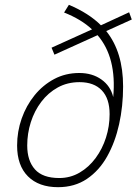

<svg xmlns="http://www.w3.org/2000/svg" viewBox="-20 -770 570 797"><path d="M221 7Q141 7 96 -38Q51 -83 51 -166Q51 -224 70 -278Q89 -332 123.5 -374.5Q158 -417 205 -442Q252 -467 309 -467Q363 -467 401 -440Q439 -413 450 -367Q465 -531 385 -624L206 -543L194 -572L362 -648Q317 -690 246 -718L266 -750Q349 -715 399 -665L516 -719L527 -689L421 -641Q491 -554 491 -411Q491 -329 474.5 -254.5Q458 -180 425 -121Q392 -62 341 -27.5Q290 7 221 7ZM226 -31Q272 -31 310.5 -53.5Q349 -76 377 -114Q405 -152 420 -199Q435 -246 435 -296Q435 -361 402.5 -395Q370 -429 310 -429Q260 -429 220 -407Q180 -385 151.5 -347.5Q123 -310 108 -263Q93 -216 93 -166Q93 -103 125 -67Q157 -31 226 -31Z"/></svg>

Font: Livvic ExtraLight
Style: Italic
Weight: 275
Italic angle: -10°
Designer: Jacques Le Bailly, Baron von Fonthausen
Version: Version 1.001; ttfautohint (v1.8.2)